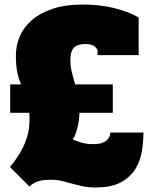

<svg xmlns="http://www.w3.org/2000/svg" viewBox="-20 -812 656 846"><path d="M25 -440H73Q63 -462 56.5 -492Q50 -522 50 -567Q50 -612 67.5 -652.5Q85 -693 121 -724Q157 -755 212.5 -773.5Q268 -792 345 -792Q420 -792 483 -776.5Q546 -761 591 -735V-569H410V-590Q408 -598 396 -608Q384 -618 355 -618Q322 -618 306 -602Q290 -586 290 -548Q290 -520 296.5 -493.5Q303 -467 311 -440H477V-315H330Q329 -280 321.5 -250Q314 -220 301 -197Q321 -189 341.5 -183Q362 -177 391 -177Q414 -177 428.5 -182Q443 -187 451.5 -195Q460 -203 463 -211.5Q466 -220 466 -228H612Q612 -190 605.5 -147.5Q599 -105 577.5 -69Q556 -33 514 -9.5Q472 14 402 14Q367 14 342.5 8.5Q318 3 296.5 -3Q275 -9 253 -14.5Q231 -20 202 -20Q162 -20 140 -10Q118 0 110 10L24 -76Q37 -92 52 -113Q67 -134 80 -160Q93 -186 101.5 -216.5Q110 -247 110 -283Q110 -291 110 -299Q110 -307 109 -315H25Z"/></svg>

Font: Alfa Slab One
Style: Regular
Weight: 400
Designer: JM Sole
Foundry: JM Sole
Version: Version 1.001